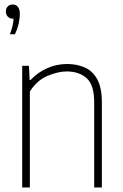

<svg xmlns="http://www.w3.org/2000/svg" viewBox="-20 -832 544 852"><path d="M78.5 0V-540H108.5L111.5 -477H115.5Q147 -510.5 188.8 -529.2Q230.5 -548 277.5 -548Q322 -548 357 -532.2Q392 -516.5 412 -479.2Q432 -442 432 -378.5V0H398V-378Q398 -455 364.5 -485Q331 -515 276 -515Q238 -515 191.2 -495.5Q144.5 -476 112.5 -426V0ZM24 -680Q32 -701 35.8 -717.8Q39.5 -734.5 40.5 -749H37Q23.5 -749 14.8 -758Q6 -767 6 -781Q6 -794.5 14.2 -803.2Q22.5 -812 35 -812Q68 -812 68 -769Q68 -751 62.8 -727.2Q57.5 -703.5 46 -680Z"/></svg>

Font: Encode Sans Semi Condensed Thin
Style: Regular
Weight: 100
Width: 4
Designer: Multiple Designers
Foundry: Impallari Type
Version: Version 3.000; ttfautohint (v1.8.3) -l 8 -r 50 -G 200 -x 14 